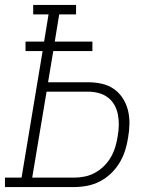

<svg xmlns="http://www.w3.org/2000/svg" viewBox="-35 -755 655 775"><path d="M-15 0V-38H52L137 -549H68V-587H143L161 -697H99V-735H272V-697H204L186 -587H338V-549H180L159 -423H320Q349 -423 376 -417Q403 -411 424.5 -396Q446 -381 460.5 -358.5Q475 -336 481.5 -310Q488 -284 487.5 -255.5Q487 -227 482 -199Q478 -173 470 -147.5Q462 -122 447.5 -98Q433 -74 412.5 -54.5Q392 -35 367.5 -22.5Q343 -10 316.5 -5Q290 0 264 0ZM95 -38H264Q286 -38 307.5 -42.5Q329 -47 349 -58Q369 -69 385.5 -85.5Q402 -102 413 -121.5Q424 -141 430.5 -162.5Q437 -184 440 -205Q444 -226 444.5 -248.5Q445 -271 441 -292Q437 -313 427 -331Q417 -349 400.5 -361.5Q384 -374 363 -379.5Q342 -385 320 -385H153Z"/></svg>

Font: Iosevka Slab XLtExObl
Style: Regular
Weight: 200
Width: 7
Italic angle: -9°
Monospace: yes
Designer: Belleve Invis
Foundry: Belleve Invis
Version: Version 11.1.1; ttfautohint (v1.8.3)